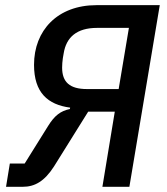

<svg xmlns="http://www.w3.org/2000/svg" viewBox="-20 -718 640 738"><path d="M3.2 0H67.5C113.6 0 150.9 -21 187.5 -78.1L318.9 -288.7H421.2L373.6 0H477.3L594.1 -698.2H351.2C201 -698.2 110.8 -601.2 110.8 -468.8C110.8 -361.9 163.7 -315.7 249.6 -304.3L248.6 -299C213.1 -291.5 189.6 -274.1 164.4 -233L74.9 -89.5H17.8ZM218.8 -458.1C218.8 -469.5 219.8 -481.9 221.6 -494.7L224.8 -513.1C234.7 -574.9 275.2 -610.8 353 -610.8H475.5L436.1 -375.7H314.3C248.2 -375.7 218.8 -402.3 218.8 -458.1Z"/></svg>

Font: Margiela Mono Italic Medium It
Style: Regular
Weight: 500
Designer: Mike Abbink, Paul van der Laan, Pieter van Rosmalen
Foundry: Bold Monday
Version: Version 2.003 2021